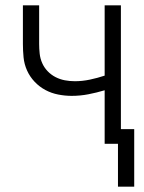

<svg xmlns="http://www.w3.org/2000/svg" viewBox="-20 -540 540 721"><path d="M423 161V0H373V-201Q343 -192 312 -186Q281 -180 249 -180Q224 -180 198.5 -185Q173 -190 150.5 -202Q128 -214 110 -233Q92 -252 81.5 -275.5Q71 -299 68.5 -324.5Q66 -350 66 -375V-520H127V-375Q127 -357 129 -338.5Q131 -320 138.5 -303Q146 -286 159 -272.5Q172 -259 188.5 -250.5Q205 -242 223.5 -238.5Q242 -235 261 -235Q289 -235 317.5 -241Q346 -247 373 -256V-520H434V-55H484V161Z"/></svg>

Font: Iosevka SS18 Light
Style: Regular
Weight: 300
Monospace: yes
Designer: Belleve Invis
Foundry: Belleve Invis
Version: Version 25.1.1; ttfautohint (v1.8.4)